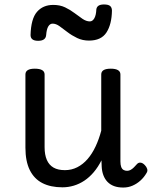

<svg xmlns="http://www.w3.org/2000/svg" viewBox="-20 -823 686 861"><path d="M260 17Q207 17 170 -2Q133 -21 113.5 -60.5Q94 -100 94 -161V-489Q94 -502 104.5 -508.5Q115 -515 136 -515Q158 -515 169 -508.5Q180 -502 180 -489V-163Q180 -129 190 -106Q200 -83 220 -71.5Q240 -60 271 -60Q301 -60 326.5 -73Q352 -86 372.5 -109.5Q393 -133 408.5 -166Q424 -199 434 -237V-489Q434 -502 444.5 -508.5Q455 -515 477 -515Q498 -515 509 -508.5Q520 -502 520 -489V-99Q520 -84 523.5 -74.5Q527 -65 534 -61Q541 -57 550 -57Q558 -57 565.5 -61Q573 -65 580.5 -72.5Q588 -80 595 -88Q602 -95 611.5 -93.5Q621 -92 630 -82Q637 -75 640 -65.5Q643 -56 637 -47Q626 -28 610 -13.5Q594 1 574.5 9.5Q555 18 533 18Q509 18 491.5 11.5Q474 5 462 -7.5Q450 -20 443.5 -37.5Q437 -55 436 -76L435 -104Q420 -74 400.5 -51Q381 -28 358.5 -13Q336 2 311 9.5Q286 17 260 17ZM151 -640Q117 -640 117 -666Q119 -739 146 -770Q173 -801 219 -801Q249 -801 272 -790Q295 -779 314 -764.5Q333 -750 350 -738.5Q367 -727 383 -727Q395 -727 403 -741Q411 -755 412 -781Q415 -803 446 -803Q466 -803 474 -796Q482 -789 482 -775Q481 -714 457.5 -677.5Q434 -641 379 -641Q350 -641 326 -652.5Q302 -664 282.5 -679Q263 -694 247 -705.5Q231 -717 216 -717Q204 -717 196.5 -704.5Q189 -692 187 -666Q186 -653 177 -646.5Q168 -640 151 -640Z"/></svg>

Font: Playwrite IT Moderna
Style: Regular
Weight: 400
Designer: Veronika Burian, José Scaglione
Foundry: TypeTogether
Version: Version 1.002